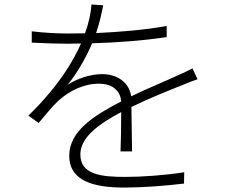

<svg xmlns="http://www.w3.org/2000/svg" viewBox="-20 -808 1040 865"><path d="M870 -451 847 -500C825 -488 807 -480 782 -469C723 -441 649 -412 571 -374C562 -437 508 -474 440 -474C391 -474 330 -456 285 -426C329 -481 368 -549 395 -613C505 -616 628 -625 731 -641V-691C632 -673 519 -664 413 -659C430 -709 438 -750 445 -784L392 -788C390 -751 380 -704 363 -658L288 -657C244 -657 178 -660 123 -667V-616C178 -613 240 -611 285 -611L345 -612C313 -540 251 -427 108 -287L154 -254C187 -293 216 -329 244 -355C294 -400 358 -431 426 -431C482 -431 522 -403 526 -351L524 -350C406 -289 292 -218 292 -107C292 10 406 37 541 37C623 37 728 29 809 19L810 -32C722 -18 618 -11 544 -11C437 -11 342 -21 342 -112C342 -189 424 -249 526 -303C526 -247 525 -169 523 -126H575L572 -326C656 -367 737 -399 800 -424C823 -434 848 -444 870 -451Z"/></svg>

Font: Noto Sans CJK SC Light
Style: Regular
Weight: 300
Designer: Ryoko NISHIZUKA 西塚涼子 (kana, bopomofo & ideographs); Paul D. Hunt (Latin, Greek & Cyrillic); Sandoll Communications 산돌커뮤니
Foundry: Adobe
Version: Version 2.004;hotconv 1.0.118;makeotfexe 2.5.65603